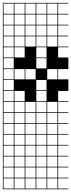

<svg xmlns="http://www.w3.org/2000/svg" viewBox="-20 -1025 502 1352"><path d="M0 307.7V-1004.8H461.5V-1000H389.4V-927.9H461.5V-923.1H389.4V-851H461.5V-846.2H389.4V-774H461.5V-769.2H389.4V-697.1H461.5V-692.3H389.4V-620.2H461.5V-538.5H389.4V-466.3H461.5V-384.6H389.4V-312.5H461.5V-307.7H389.4V-235.6H461.5V-230.8H389.4V-158.7H461.5V-153.8H389.4V-81.7H461.5V-76.9H389.4V-4.8H461.5V0H389.4V72.1H461.5V76.9H389.4V149H461.5V153.8H389.4V226H461.5V230.8H389.4V302.9H461.5V307.7ZM312.5 -927.9H384.6V-1000H312.5ZM235.6 -927.9H307.7V-1000H235.6ZM158.7 -927.9H230.8V-1000H158.7ZM4.8 -927.9H76.9V-1000H4.8ZM81.7 -927.9H153.8V-1000H81.7ZM312.5 -851H384.6V-923.1H312.5ZM235.6 -851H307.7V-923.1H235.6ZM158.7 -851H230.8V-923.1H158.7ZM4.8 -851H76.9V-923.1H4.8ZM81.7 -851H153.8V-923.1H81.7ZM312.5 -774H384.6V-846.2H312.5ZM235.6 -774H307.7V-846.2H235.6ZM158.7 -774H230.8V-846.2H158.7ZM4.8 -774H76.9V-846.2H4.8ZM81.7 -774H153.8V-846.2H81.7ZM312.5 -697.1H384.6V-769.2H312.5ZM235.6 -697.1H307.7V-769.2H235.6ZM158.7 -697.1H230.8V-769.2H158.7ZM4.8 -697.1H76.9V-769.2H4.8ZM81.7 -697.1H153.8V-769.2H81.7ZM235.6 -620.2H307.7V-692.3H235.6ZM4.8 -620.2H76.9V-692.3H4.8ZM81.7 -620.2H153.8V-692.3H81.7ZM307.7 -615.4H235.6V-543.3H307.7ZM4.8 -543.3H76.9V-615.4H4.8ZM81.7 -466.3H153.8V-538.5H81.7ZM312.5 -466.3H384.6V-538.5H312.5ZM158.7 -466.3H230.8V-538.5H158.7ZM4.8 -466.3H76.9V-538.5H4.8ZM4.8 -389.4H76.9V-461.5H4.8ZM235.6 -389.4H307.7V-461.5H235.6ZM81.7 -312.5H153.8V-384.6H81.7ZM4.8 -312.5H76.9V-384.6H4.8ZM235.6 -312.5H307.7V-384.6H235.6ZM81.7 -235.6H153.8V-307.7H81.7ZM312.5 -235.6H384.6V-307.7H312.5ZM158.7 -235.6H230.8V-307.7H158.7ZM4.8 -235.6H76.9V-307.7H4.8ZM235.6 -235.6H307.7V-307.7H235.6ZM81.7 -158.7H153.8V-230.8H81.7ZM312.5 -158.7H384.6V-230.8H312.5ZM158.7 -158.7H230.8V-230.8H158.7ZM4.8 -158.7H76.9V-230.8H4.8ZM235.6 -158.7H307.7V-230.8H235.6ZM312.5 -81.7H384.6V-153.8H312.5ZM4.8 -81.7H76.9V-153.8H4.8ZM81.7 -81.7H153.8V-153.8H81.7ZM158.7 -81.7H230.8V-153.8H158.7ZM235.6 -81.7H307.7V-153.8H235.6ZM81.7 -4.8H153.8V-76.9H81.7ZM312.5 -4.8H384.6V-76.9H312.5ZM4.8 -4.8H76.9V-76.9H4.8ZM158.7 -4.8H230.8V-76.9H158.7ZM235.6 -4.8H307.7V-76.9H235.6ZM235.6 72.1H307.7V0H235.6ZM4.8 72.1H76.9V0H4.8ZM312.5 72.1H384.6V0H312.5ZM81.7 72.1H153.8V0H81.7ZM158.7 72.1H230.8V0H158.7ZM235.6 149H307.7V76.9H235.6ZM158.7 149H230.8V76.9H158.7ZM312.5 149H384.6V76.9H312.5ZM81.7 149H153.8V76.9H81.7ZM4.8 149H76.9V76.9H4.8ZM235.6 226H307.7V153.8H235.6ZM158.7 226H230.8V153.8H158.7ZM312.5 226H384.6V153.8H312.5ZM81.7 226H153.8V153.8H81.7ZM4.8 226H76.9V153.8H4.8ZM235.6 302.9H307.7V230.8H235.6ZM312.5 302.9H384.6V230.8H312.5ZM158.7 302.9H230.8V230.8H158.7ZM81.7 302.9H153.8V230.8H81.7ZM4.8 302.9H76.9V230.8H4.8Z"/></svg>

Font: Jacquarda Bastarda 9 Charted
Style: Regular
Weight: 400
Designer: Sarah Cadigan-Fried
Version: Version 1.000; ttfautohint (v1.8.4.7-5d5b)